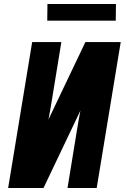

<svg xmlns="http://www.w3.org/2000/svg" viewBox="-20 -947 640 967"><path d="M21 0 142 -735H289L241 -441Q237 -417 233 -393Q229 -369 224 -345L410 -735H588L467 0H320L368 -294Q372 -318 376 -342Q380 -366 385 -390L199 0ZM218 -843 219 -927H564L563 -843Z"/></svg>

Font: Iosevka Aile Heavy Oblique
Style: Regular
Weight: 900
Italic angle: -9°
Designer: Belleve Invis
Foundry: Belleve Invis
Version: Version 31.1.0; ttfautohint (v1.8.4)